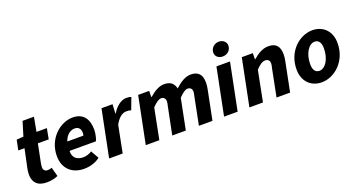

<svg xmlns="http://www.w3.org/2000/svg" viewBox="-47 -1312 3529 1915"><g transform="rotate(-20 1717.0 -354.5)"><path d="M205 12C255 12 298 0 325 -12L299 -109C286 -104 271 -100 256 -100C227 -100 209 -115 209 -147C209 -158 210 -168 212 -180L253 -385H368L389 -497H279L307 -648H186L140 -497L67 -492L45 -385H111L69 -186C65 -164 62 -144 62 -122C62 -44 103 12 205 12Z M602 12C671 12 731 -10 772 -43L724 -128C701 -111 663 -99 633 -99C570 -99 520 -130 524 -206H804C812 -220 828 -274 828 -322C828 -425 785 -509 665 -509C532 -509 387 -385 387 -201C387 -68 472 12 602 12ZM535 -302C557 -368 603 -399 647 -399C694 -399 710 -368 710 -330C710 -319 708 -310 706 -302Z M869 0H1013L1069 -285C1107 -354 1147 -383 1190 -383C1206 -383 1227 -383 1240 -375L1287 -500C1277 -506 1261 -509 1235 -509C1178 -509 1123 -463 1085 -400H1081L1086 -497H969Z M1258 0H1402L1466 -325C1506 -367 1537 -387 1560 -387C1588 -387 1606 -370 1606 -338C1606 -325 1602 -311 1598 -292L1539 0H1683L1748 -325C1788 -367 1819 -387 1840 -387C1871 -387 1888 -370 1888 -338C1888 -325 1884 -311 1880 -292L1822 0H1966L2028 -310C2033 -334 2036 -359 2036 -381C2036 -465 2000 -509 1918 -509C1862 -509 1805 -473 1751 -423C1737 -475 1709 -509 1636 -509C1579 -509 1525 -473 1478 -432H1474L1475 -497H1358Z M2089 0H2233L2333 -497H2189ZM2283 -568C2333 -568 2372 -604 2372 -652C2372 -696 2333 -721 2295 -721C2245 -721 2206 -682 2206 -637C2206 -591 2244 -568 2283 -568Z M2358 0H2502L2566 -325C2606 -367 2635 -387 2665 -387C2695 -387 2712 -370 2712 -338C2712 -325 2709 -311 2704 -292L2646 0H2790L2852 -310C2857 -334 2860 -359 2860 -381C2860 -465 2825 -509 2743 -509C2679 -509 2625 -473 2578 -432H2574L2575 -497H2458Z M3124 12C3261 12 3404 -112 3404 -304C3404 -427 3326 -509 3209 -509C3072 -509 2929 -386 2929 -194C2929 -70 3007 12 3124 12ZM3140 -104C3097 -104 3075 -139 3075 -196C3075 -309 3129 -394 3193 -394C3237 -394 3258 -358 3258 -301C3258 -188 3204 -104 3140 -104Z"/></g></svg>

Font: Source Sans Pro
Style: Bold Italic
Weight: 700
Italic angle: -11°
Designer: Paul D. Hunt
Foundry: Adobe Systems Incorporated
Version: Version 3.006;hotconv 1.0.111;makeotfexe 2.5.65597